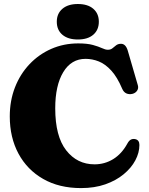

<svg xmlns="http://www.w3.org/2000/svg" viewBox="-20 -942 762 982"><path d="M693 -200.5Q693 -161 672.2 -122Q651.5 -83 612.5 -50.8Q573.5 -18.5 518.5 0.8Q463.5 20 394.5 20Q282.5 20 200.8 -26.8Q119 -73.5 74.5 -156.2Q30 -239 30 -346.5Q30 -427 56.5 -495Q83 -563 130.8 -613.5Q178.5 -664 242.2 -692Q306 -720 380 -720Q426.5 -720 455.2 -712Q484 -704 501.5 -695.8Q519 -687.5 531.5 -687.5Q546 -687.5 555.2 -695.2Q564.5 -703 574.2 -710.5Q584 -718 599 -718Q623 -718 633.5 -683L685 -506Q689.5 -490.5 681.2 -478.2Q673 -466 657.5 -462Q640.5 -458 626.5 -464.2Q612.5 -470.5 605 -488Q579.5 -548 549 -581.2Q518.5 -614.5 485.2 -627.8Q452 -641 417.5 -641Q344.5 -641 303.5 -573Q262.5 -505 262.5 -388Q262.5 -245 318.5 -173.2Q374.5 -101.5 463.5 -101.5Q515.5 -101.5 559 -128.2Q602.5 -155 631 -207Q639.5 -223 649.5 -228Q659.5 -233 671.5 -230.5Q693 -226 693 -200.5ZM378 -740Q328 -740 299.2 -764.2Q270.5 -788.5 270.5 -831Q270.5 -872.5 299.2 -897Q328 -921.5 378 -921.5Q429 -921.5 457.2 -897Q485.5 -872.5 485.5 -831Q485.5 -789 457.2 -764.5Q429 -740 378 -740Z"/></svg>

Font: Fraunces 9pt S000 Black
Style: Regular
Weight: 900
Version: Version 1.000; ttfautohint (v1.8.3)